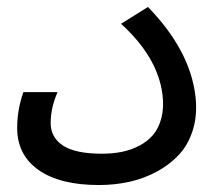

<svg xmlns="http://www.w3.org/2000/svg" viewBox="-20 -527 621 557"><path d="M47.9 -259.8H147Q127 -214.4 127 -169.9Q127 -128.4 162.8 -104.7Q198.7 -81.1 275.9 -81.1Q306.6 -81.1 333.5 -86.4Q360.4 -91.8 384.5 -104.5Q408.7 -117.2 424.8 -136.5Q440.9 -155.8 448.5 -185.8Q456.1 -215.8 451.2 -253.9Q437 -361.8 331.1 -458L409.2 -506.8Q530.8 -381.8 546.9 -249Q553.2 -196.3 540.3 -152.6Q527.3 -108.9 500.2 -79.3Q473.1 -49.8 435.3 -29.3Q397.5 -8.8 355 0.5Q312.5 9.8 267.1 9.8Q153.8 9.8 91.8 -33.9Q29.8 -77.6 29.8 -155.8Q29.8 -209 47.9 -259.8Z"/></svg>

Font: LT Superior Med
Style: Regular
Weight: 500
Designer: Daniel Lyons
Foundry: LyonsType
Version: Version 1.000